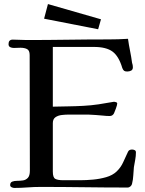

<svg xmlns="http://www.w3.org/2000/svg" viewBox="-20 -924 714 945"><path d="M649 -174Q649 -156 645.5 -137.5Q642 -119 639 -101Q637 -81 636 -60.5Q635 -40 630 -20Q629 -13 622.5 -7Q616 -1 608 -1Q501 -1 394 -2.5Q287 -4 180 -4Q147 -4 114.5 -1.5Q82 1 50 1Q44 1 37 -2.5Q30 -6 30 -13Q30 -26 40 -30Q50 -34 64.5 -34Q79 -34 93 -36Q107 -38 117 -48.5Q127 -59 127 -84L126 -653Q126 -676 113 -682.5Q100 -689 81 -689Q73 -689 64.5 -688.5Q56 -688 48 -688Q38 -688 30 -692Q22 -696 22 -707Q22 -729 43 -729Q60 -729 77 -728Q94 -727 111 -727Q212 -727 312.5 -728.5Q413 -730 514 -730Q562 -730 610 -733Q614 -704 620 -674.5Q626 -645 630 -615Q632 -610 633 -604Q634 -598 634 -593Q634 -581 625.5 -576.5Q617 -572 606 -572Q596 -572 591 -575.5Q586 -579 582 -589Q565 -647 534 -670Q503 -693 442 -693H240V-399Q278 -400 315 -400.5Q352 -401 389 -403Q428 -405 465 -410.5Q502 -416 540 -423Q541 -423 541.5 -423Q542 -423 543 -423Q546 -423 551.5 -421Q557 -419 557 -415Q557 -408 550.5 -390Q544 -372 541 -366Q534 -353 520 -353Q512 -353 503.5 -353.5Q495 -354 487 -355Q469 -357 451 -358Q433 -359 415 -360Q390 -360 366 -360Q342 -360 317 -360Q303 -360 284.5 -358Q266 -356 253 -347Q240 -338 240 -318V-79Q240 -50 252.5 -43.5Q265 -37 290 -37H377Q404 -37 437.5 -40Q471 -43 502.5 -52Q534 -61 554 -80Q575 -100 586.5 -126Q598 -152 610 -177Q615 -188 630 -188Q637 -188 643 -185Q649 -182 649 -174ZM477 -829 463 -780 197 -832 216 -904Z"/></svg>

Font: Kaisei Opti Medium
Style: Regular
Weight: 500
Designer: Font-Kai, 金井和夫
Foundry: KAZUO KANAI
Version: Version 5.003